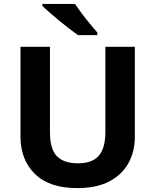

<svg xmlns="http://www.w3.org/2000/svg" viewBox="-20 -954 796 984"><path d="M671 -252Q671 -178 638.5 -118.5Q606 -59 540.5 -24.5Q475 10 375 10Q233 10 159 -62.5Q85 -135 85 -254V-714H236V-277Q236 -189 272 -153Q308 -117 379 -117Q453 -117 486.5 -156Q520 -195 520 -278V-714H671ZM364 -934Q379 -912 399.5 -884.5Q420 -857 441.5 -831.5Q463 -806 479 -787V-774H380Q361 -787 335.5 -806.5Q310 -826 283.5 -848Q257 -870 234 -890Q211 -910 197 -924V-934Z"/></svg>

Font: Noto Sans Gunjala Gondi
Style: Regular
Weight: 400
Designer: Ek Type
Foundry: Ek Type
Version: Version 1.004